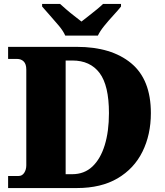

<svg xmlns="http://www.w3.org/2000/svg" viewBox="-20 -951 836 971"><path d="M21 0V-61H74Q92 -61 102.5 -77Q113 -93 113 -115V-599Q113 -627 100 -640Q87 -653 66 -653H21V-714H369Q543 -714 643 -631.5Q743 -549 743 -379Q743 -270 700.5 -184Q658 -98 574.5 -49Q491 0 369 0ZM345 -70Q406 -70 447 -108.5Q488 -147 509.5 -216.5Q531 -286 531 -379Q531 -519 483.5 -582Q436 -645 346 -645H312V-70ZM310 -771Q300 -794 278 -820.5Q256 -847 232.5 -873Q209 -899 193 -918V-931H284Q295 -921 314.5 -904Q334 -887 355.5 -870.5Q377 -854 392 -842Q407 -854 428.5 -870.5Q450 -887 470.5 -904Q491 -921 501 -931H592V-918Q577 -899 553 -873Q529 -847 507.5 -820.5Q486 -794 475 -771Z"/></svg>

Font: Noto Serif Hentaigana Black
Style: Regular
Weight: 900
Designer: Kazuhiro Yamada
Foundry: nipponia
Version: Version 1.000; ttfautohint (v1.8.4.7-5d5b)